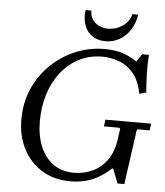

<svg xmlns="http://www.w3.org/2000/svg" viewBox="-59 -922 845 983"><g transform="rotate(5 364.0 -430.0)"><path d="M491 -320H726L721 -285H660L655 -280L616 0H581L552 -74H547Q516 -46 485 -27.5Q454 -9 418 0.5Q382 10 338 10H337Q255 10 193 -28Q131 -66 96.5 -132.5Q62 -199 62 -284Q62 -370 93.5 -442Q125 -514 180.5 -567.5Q236 -621 307 -650.5Q378 -680 456 -680Q511 -680 551.5 -666Q592 -652 622 -630L649 -670H684Q680 -619 681.5 -571.5Q683 -524 687 -477L652 -467Q639 -536 606 -573.5Q573 -611 530.5 -625.5Q488 -640 448 -640Q382 -640 328.5 -612.5Q275 -585 236.5 -536.5Q198 -488 177.5 -423Q157 -358 157 -283Q157 -210 180 -154Q203 -98 247 -66.5Q291 -35 354 -35Q405 -35 449.5 -56Q494 -77 523.5 -118.5Q553 -160 562 -222L570 -280L565 -285H486ZM581 -870H611Q605 -827 583.5 -793Q562 -759 529 -739.5Q496 -720 455 -720Q415 -720 387 -739.5Q359 -759 347 -793Q335 -827 341 -870H371Q370 -844 382.5 -825Q395 -806 416.5 -795.5Q438 -785 464 -785Q503 -785 537.5 -808Q572 -831 581 -870Z"/></g></svg>

Font: Brygada 1918
Style: Italic
Weight: 400
Italic angle: -8°
Designer: Mateusz Machalski | Borys Kosmynka | Przemek Hoffer
Foundry: NIEPODLEGLA 2018
Version: Version 3.006